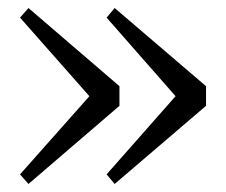

<svg xmlns="http://www.w3.org/2000/svg" viewBox="-20 -514 564 479"><path d="M278 -299 51 -494 30 -470 203 -274 30 -79 51 -55 278 -250ZM266 -494 246 -470 418 -274 246 -79 266 -55 494 -250V-299Z"/></svg>

Font: Source Han Serif K
Style: Regular
Weight: 400
Designer: Ryoko NISHIZUKA 西塚涼子 (kana & ideographs); Frank Grießhammer (Latin, Greek & Cyrillic); Wenlong ZHANG 张文龙 (bopomofo); San
Foundry: Adobe Systems Incorporated
Version: Version 1.001;PS 1.001;hotconv 16.6.54;makeotf.lib2.5.65590